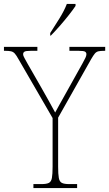

<svg xmlns="http://www.w3.org/2000/svg" viewBox="-30 -951 552 971"><path d="M139 0V-20H180Q205 -20 217 -26Q229 -32 232.5 -51Q236 -70 236 -108V-354L64 -651Q53 -671 45 -680Q37 -689 26 -691.5Q15 -694 -3 -694H-10V-714H159V-694H126Q100 -694 93.5 -689.5Q87 -685 87 -677Q87 -669 94 -657Q101 -645 110 -628L180 -506Q198 -474 215.5 -443Q233 -412 249 -382Q257 -397 269.5 -419.5Q282 -442 300 -474L387 -630Q397 -648 402 -658.5Q407 -669 407 -677Q407 -685 400.5 -689.5Q394 -694 368 -694H321V-714H502V-694H497Q478 -694 467.5 -691.5Q457 -689 449.5 -680Q442 -671 431 -652L264 -356V-108Q264 -70 267.5 -51Q271 -32 283 -26Q295 -20 320 -20H360V0ZM224 -784Q246 -818 270.5 -857.5Q295 -897 308 -931H352V-921Q341 -904 319 -876Q297 -848 272 -819.5Q247 -791 227 -771H224Z"/></svg>

Font: Noto Serif Georgian SemiCondensed Thin
Style: Regular
Weight: 100
Width: 4
Designer: Monotype Design Team, Akaki Razmadze
Foundry: Google LLC
Version: Version 2.003; ttfautohint (v1.8.4.7-5d5b)